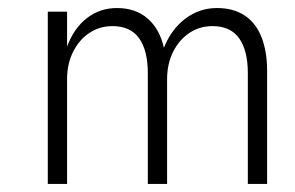

<svg xmlns="http://www.w3.org/2000/svg" viewBox="-20 -474 735 478"><path d="M645 -298Q645 -346 631 -381.5Q617 -417 589 -435.5Q561 -454 520 -454Q477 -454 442 -428Q407 -402 388 -355Q378 -401 348 -427.5Q318 -454 271 -454Q229 -454 196.5 -429Q164 -404 147 -358V-445H99V-16H147V-277Q147 -315 162 -345Q177 -375 202.5 -392Q228 -409 260 -409Q305 -409 326.5 -378.5Q348 -348 348 -292V-16H396V-277Q396 -315 411 -345Q426 -375 451.5 -392Q477 -409 509 -409Q554 -409 575.5 -378.5Q597 -348 597 -292V-16H645Z"/></svg>

Font: SpinnyJost
Style: Regular
Weight: 300
Version: Version 3.710